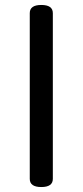

<svg xmlns="http://www.w3.org/2000/svg" viewBox="-20 -754 333 774"><path d="M193 -33Q193 0 146.5 0Q100 0 100 -33V-701Q100 -734 146.5 -734Q193 -734 193 -701Z"/></svg>

Font: Raw Maruko Gothic CJK TC
Style: Regular
Weight: 400
Version: Version 1.001